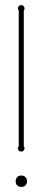

<svg xmlns="http://www.w3.org/2000/svg" viewBox="-20 -730 166 760"><path d="M74.2 -150.9Q77.1 -147.9 77.1 -143.1Q77.1 -137.7 73.2 -133.8Q69.3 -129.9 64 -129.9Q58.6 -129.9 54.7 -133.8Q50.8 -137.7 50.8 -143.1Q50.8 -147.9 54.2 -150.9V-688Q50.8 -691.9 50.8 -696.8Q50.8 -702.1 54.7 -706.1Q58.6 -710 64 -710Q69.3 -710 73.2 -706.1Q77.1 -702.1 77.1 -696.8Q77.1 -692.4 74.2 -688ZM81.1 3.4Q75.2 9.8 64 9.8Q53.2 9.8 47.6 3.4Q42 -2.9 42 -12.2Q42 -22 47.6 -28.6Q53.2 -35.2 64 -35.2Q75.2 -35.2 81.1 -28.6Q86.9 -22 86.9 -12.2Q86.9 -2.9 81.1 3.4Z"/></svg>

Font: Wire One
Style: Regular
Weight: 400
Designer: Alexei Vanyashin, Gayaneh Bagdasaryan
Foundry: Cyreal Type Foundry
Version: Version 1.000